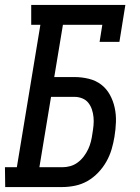

<svg xmlns="http://www.w3.org/2000/svg" viewBox="-44 -755 564 775"><path d="M-23 0 -24 -80H24L119 -655H82V-735H462L438 -586H358L369 -655H210L175 -444H256Q286 -444 314.5 -437Q343 -430 364.5 -413.5Q386 -397 399.5 -372.5Q413 -348 419 -320Q425 -292 424 -262.5Q423 -233 418 -203Q414 -178 406.5 -152.5Q399 -127 385.5 -103Q372 -79 352.5 -58.5Q333 -38 309.5 -24.5Q286 -11 259.5 -5.5Q233 0 208 0ZM208 -80Q224 -80 240 -84.5Q256 -89 270 -99.5Q284 -110 294.5 -124Q305 -138 312 -153Q319 -168 323 -184Q327 -200 329 -216Q332 -233 333.5 -249.5Q335 -266 333.5 -282Q332 -298 327 -313Q322 -328 312.5 -340Q303 -352 288 -358Q273 -364 257 -364H162L115 -80Z"/></svg>

Font: Iosevka Curly Slab Medium
Style: Italic
Weight: 500
Italic angle: -9°
Monospace: yes
Designer: Belleve Invis
Foundry: Belleve Invis
Version: Version 22.1.2; ttfautohint (v1.8.4)